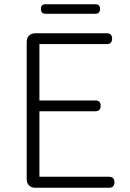

<svg xmlns="http://www.w3.org/2000/svg" viewBox="-20 -886 613 906"><path d="M147 0Q128 0 117 -11Q106 -22 106 -41V-688Q106 -707 117 -718Q128 -729 147 -729H484Q509 -729 509 -704Q509 -678 484 -678H166V-412H430Q455 -412 455 -387Q455 -361 430 -361H166V-52H494Q520 -52 520 -26Q520 0 494 0H313ZM195 -821Q173 -821 173 -844Q173 -866 195 -866H430Q452 -866 452 -844Q452 -821 430 -821H312Z"/></svg>

Font: GenSenRounded TW L
Style: Regular
Weight: 300
Version: Version 1.501;PS 1;hotconv 16.6.51;makeotf.lib2.5.65220